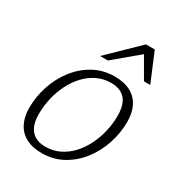

<svg xmlns="http://www.w3.org/2000/svg" viewBox="-173 -829 884 952"><g transform="rotate(30 269.0 -353.0)"><path d="M332 -500.5Q386 -500.5 423 -480.8Q460 -461 478.5 -424.2Q497 -387.5 497 -336.5Q497 -272 476.5 -210.2Q456 -148.5 417.5 -98.8Q379 -49 325.5 -19.5Q272 10 206 10Q152 10 115.2 -9.8Q78.5 -29.5 59.8 -66.5Q41 -103.5 41 -154Q41 -218.5 61.5 -280.2Q82 -342 120.5 -391.8Q159 -441.5 212.5 -471Q266 -500.5 332 -500.5ZM206 -26.5Q250 -26.5 286.5 -44.5Q323 -62.5 351.5 -93.2Q380 -124 400 -164Q420 -204 430.2 -248.8Q440.5 -293.5 440.5 -339Q440.5 -402.5 412.8 -433.2Q385 -464 332 -464Q288.5 -464 251.8 -446Q215 -428 186.5 -397.2Q158 -366.5 138 -326.5Q118 -286.5 107.8 -241.8Q97.5 -197 97.5 -151.5Q97.5 -88.5 125.5 -57.5Q153.5 -26.5 206 -26.5ZM217 -552 385 -715.5H435.5L504 -552H468L395 -678.5H412.5L261.5 -552Z"/></g></svg>

Font: Newsreader 9pt Light
Style: Italic
Weight: 300
Italic angle: -17°
Designer: Hugues Gentile
Foundry: Production Type
Version: Version 1.003